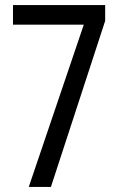

<svg xmlns="http://www.w3.org/2000/svg" viewBox="-20 -734 469 754"><path d="M93 0 309 -637H31V-714H393V-652L180 0Z"/></svg>

Font: Noto Sans Tamil ExtraCondensed
Style: Regular
Weight: 400
Width: 2
Designer: Jelle Bosma - Monotype Design Team
Foundry: Monotype Imaging Inc.
Version: Version 2.004